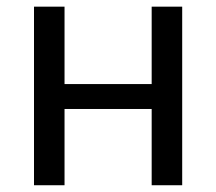

<svg xmlns="http://www.w3.org/2000/svg" viewBox="-20 -548 640 568"><path d="M519 0V-528.3H428.7V-299.3H170.9V-528.3H80.6V0H170.9V-225.6H428.7V0Z"/></svg>

Font: Roboto Mono
Style: Regular
Weight: 400
Monospace: yes
Designer: Google
Version: Version 3.000